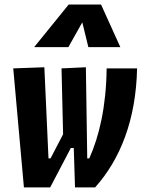

<svg xmlns="http://www.w3.org/2000/svg" viewBox="-20 -815 626 835"><path d="M306.2 0H393.6C503.9 -123 571.3 -294.9 576.2 -517.6H443.8C441.9 -353 412.1 -223.6 368.2 -126H359.4L353.5 -522.5L247.6 -517.6L254.4 -231L199.7 -126H190.9L172.9 -522.5L37.6 -517.6L84 0H198.2L288.1 -171.4H300.8ZM419.4 -795.4H278.8L128.4 -609.9H277.3L337.9 -717.8L364.3 -609.9H503.4Z"/></svg>

Font: Cascadia Mono NF
Style: Bold Italic
Weight: 700
Italic angle: -10°
Monospace: yes
Designer: Aaron Bell
Foundry: Saja Typeworks
Version: Version 2404.023